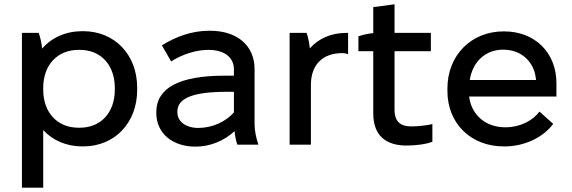

<svg xmlns="http://www.w3.org/2000/svg" viewBox="-20 -673 2660 893"><path d="M82 200H181V-68C225 -20 289 8 363 8H367C512 8 618 -100 618 -255V-265C618 -420 512 -528 367 -528H363C286 -528 220 -498 176 -447C174 -470 167 -502 160 -520H82ZM345 -79C247 -79 181 -149 181 -256V-264C181 -371 247 -441 345 -441H351C449 -441 514 -371 514 -264V-256C514 -149 449 -79 351 -79Z M889 9C957 9 1021 -17 1071 -63C1073 -40 1078 -15 1084 0H1182C1172 -28 1164 -64 1164 -96V-352C1164 -461 1083 -530 957 -530H953C873 -530 798 -503 733 -462L776 -387C826 -420 892 -441 948 -441H950C1024 -441 1068 -406 1068 -350V-321H1023C813 -321 707 -263 707 -152V-147C707 -54 781 9 889 9ZM902 -78C844 -78 805 -108 805 -151V-154C805 -216 876 -246 1035 -246H1068V-150C1029 -107 969 -78 902 -78Z M1327 0H1426V-278C1426 -370 1479 -426 1572 -426C1582 -426 1591 -424 1599 -421V-520H1590C1519 -520 1461 -493 1421 -448C1419 -472 1413 -501 1406 -520H1327Z M1872 4C1910 4 1964 -2 1991 -14V-96C1970 -90 1921 -85 1895 -85C1844 -85 1815 -105 1815 -164V-435H1984V-520H1815V-653L1716 -640V-519C1693 -517 1667 -511 1647 -504V-435H1716V-146C1716 -40 1777 4 1872 4Z M2323 8H2327C2416 8 2504 -31 2553 -97L2489 -154C2459 -113 2400 -81 2332 -81H2330C2237 -81 2172 -140 2162 -224H2568V-286C2568 -428 2468 -527 2325 -527H2322C2172 -527 2061 -416 2061 -262V-249C2061 -100 2169 8 2323 8ZM2165 -301C2178 -386 2238 -442 2320 -442H2321C2406 -442 2467 -384 2473 -301Z"/></svg>

Font: Fixel Display Medium
Style: Regular
Weight: 500
Designer: AlfaBravo + MacPaw
Foundry: Kyrylo Tkachov, Marchela Mozhyna, Serhii Makarenko, Maria Weinstein, Zakhar Kryvoshyya
Version: Version 1.211